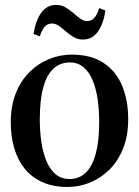

<svg xmlns="http://www.w3.org/2000/svg" viewBox="-20 -752 568 784"><path d="M24 -252Q24 -320 44.8 -371.8Q65.5 -423.5 101.2 -458.5Q137 -493.5 181.2 -511.2Q225.5 -529 272.5 -529Q352.5 -529 403.8 -494.5Q455 -460 479.2 -400.5Q503.5 -341 503.5 -266Q503.5 -198 482.8 -146Q462 -94 426.5 -59Q391 -24 346.8 -6.2Q302.5 11.5 256 11.5Q196.5 11.5 152.5 -8.5Q108.5 -28.5 80 -64.2Q51.5 -100 37.8 -148Q24 -196 24 -252ZM264.5 -21Q303 -21 330 -46.8Q357 -72.5 371 -124.2Q385 -176 385 -253.5Q385 -302 378.8 -345.8Q372.5 -389.5 358.5 -423.5Q344.5 -457.5 321.5 -477.2Q298.5 -497 265 -497Q225.5 -497 198 -471.5Q170.5 -446 156.5 -394.5Q142.5 -343 142.5 -264Q142.5 -215.5 149 -171.8Q155.5 -128 169.8 -94Q184 -60 207.2 -40.5Q230.5 -21 264.5 -21ZM117 -613.5Q126 -669.5 149 -700.8Q172 -732 209.5 -732Q230.5 -732 247.5 -722Q264.5 -712 279.2 -699Q294 -686 307.5 -676Q321 -666 335 -666Q353 -666 364.5 -678.2Q376 -690.5 385.5 -719L410.5 -709Q402 -653 379 -621.8Q356 -590.5 318.5 -590.5Q297.5 -590.5 280.8 -600.5Q264 -610.5 249.2 -623.5Q234.5 -636.5 220.8 -646.2Q207 -656 193 -656Q174.5 -656 163.2 -644Q152 -632 142.5 -603.5Z"/></svg>

Font: Merriweather 120pt Medium
Style: Regular
Weight: 500
Version: Version 2.100